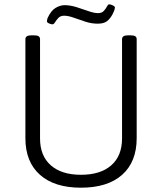

<svg xmlns="http://www.w3.org/2000/svg" viewBox="-20 -866 752 892"><path d="M356 6Q233 6 165.5 -54Q98 -114 98 -224V-684Q98 -693 105 -697.5Q112 -702 128 -702H136Q153 -702 159.5 -697.5Q166 -693 166 -684V-223Q166 -142 216 -98Q266 -54 356 -54Q447 -54 497 -98Q547 -142 547 -223V-684Q547 -693 554 -697.5Q561 -702 577 -702H585Q602 -702 608.5 -697.5Q615 -693 615 -684V-224Q615 -114 547.5 -54Q480 6 356 6ZM224 -753Q220 -753 213.5 -755Q207 -757 202.5 -760Q198 -763 198 -767Q198 -771 199 -774.5Q200 -778 201 -782Q217 -817 238.5 -829.5Q260 -842 280 -842Q306 -842 335 -833Q364 -824 390.5 -814.5Q417 -805 436 -805Q453 -805 462.5 -815.5Q472 -826 477 -836Q482 -846 487 -846Q494 -846 504 -841Q514 -836 514 -831Q514 -828 512 -821Q510 -814 503 -800Q492 -779 477 -767.5Q462 -756 434 -756Q405 -756 376 -765.5Q347 -775 322 -784Q297 -793 278 -793Q261 -793 251.5 -783Q242 -773 236 -763Q230 -753 224 -753Z"/></svg>

Font: Asap Light
Style: Regular
Weight: 300
Designer: Pablo Cosgaya
Foundry: Omnibus-Type
Version: Version 3.001